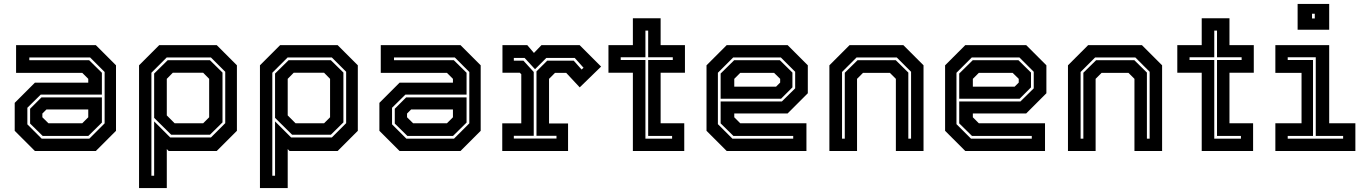

<svg xmlns="http://www.w3.org/2000/svg" viewBox="-20 -770 6954 979"><path d="M158 0 55 -103V-245.5L158 -348.5H430V-368L399.5 -398.5H62V-540H468.5L571.5 -437V-103L468.5 0ZM197.5 -77 133.5 -140V-215.5L191.5 -273.5H499.5V-145L430.5 -77ZM192.5 -63H435.5L513.5 -141V-403L439.5 -477H129.5V-463H434.5L499.5 -399V-287.5H187.5L119.5 -220.5V-136ZM227 -141.5H399.5L430 -172V-212H217L196 -191V-172Z M689 189V-437L792 -540H1085L1188 -437V-103L1085 0H840L830.5 -10V189ZM752 126H766V-151L848 -69H1055.5L1128.5 -142V-404L1055.5 -477H830L752 -399ZM870.5 -141.5H1016L1046.5 -172V-368L1016 -399H861L830.5 -368V-181.5ZM853 -83 766 -169V-395L835 -463H1050.5L1114.5 -400V-146L1050.5 -83Z M1305.5 189V-437L1408.5 -540H1701.5L1804.5 -437V-103L1701.5 0H1456.5L1447 -10V189ZM1368.5 126H1382.5V-151L1464.5 -69H1672L1745 -142V-404L1672 -477H1446.5L1368.5 -399ZM1487 -141.5H1632.5L1663 -172V-368L1632.5 -399H1477.5L1447 -368V-181.5ZM1469.5 -83 1382.5 -169V-395L1451.5 -463H1667L1731 -400V-146L1667 -83Z M2017.5 0 1914.5 -103V-245.5L2017.5 -348.5H2289.5V-368L2259 -398.5H1921.5V-540H2328L2431 -437V-103L2328 0ZM2057 -77 1993 -140V-215.5L2051 -273.5H2359V-145L2290 -77ZM2052 -63H2295L2373 -141V-403L2299 -477H1989V-463H2294L2359 -399V-287.5H2047L1979 -220.5V-136ZM2086.5 -141.5H2259L2289.5 -172V-212H2076.5L2055.5 -191V-172Z M2541 0V-141H2638V-391.5L2630.5 -399H2542V-540H2668.5L2702.5 -500L2741 -540H2935.5L3045 -430.5L2936 -324.5L2867 -398.5H2810L2779.5 -368V-140.5H2876.5V0ZM2600 -63.5H2817.5V-77.5H2715.5V-406L2770 -460.5H2905.5L2945.5 -415.5L2955.5 -424.5L2910.5 -474.5H2765.5L2708 -417L2655 -474.5H2600V-460.5H2649L2701.5 -403V-77.5H2600Z M3207 0V-399H3082.5V-540H3207V-677H3348.5V-540H3472.5V-399H3348.5V-141.5H3469V0ZM3271 -63H3407V-77H3285V-464H3410.5V-478H3285V-614H3271V-478H3145V-464H3271Z M3996 -540 4099 -437V-294.5L3996 -191.5H3724V-172L3754.5 -141.5H4092V0H3685.5L3582.5 -103V-437L3685.5 -540ZM3956.5 -463 4020.5 -400V-324.5L3962.5 -266.5H3654.5V-395L3723.5 -463ZM3961.5 -477H3718.5L3640.5 -399V-137L3714.5 -63H4024.5V-77H3719.5L3654.5 -141V-252.5H3966.5L4034.5 -319.5V-404ZM3927 -398.5H3754.5L3724 -368V-328H3937L3958 -349V-368Z M4209 0V-437L4312 -540H4586L4689 -437V0H4548V-368L4517.5 -398.5H4380.5L4350 -368V0ZM4273.5 -63H4287.5V-399L4352.5 -463H4547.5L4611.5 -400V-63H4625.5V-404L4552.5 -477H4347.5L4273.5 -403Z M5212.5 -540 5315.5 -437V-294.5L5212.5 -191.5H4940.5V-172L4971 -141.5H5308.5V0H4902L4799 -103V-437L4902 -540ZM5173 -463 5237 -400V-324.5L5179 -266.5H4871V-395L4940 -463ZM5178 -477H4935L4857 -399V-137L4931 -63H5241V-77H4936L4871 -141V-252.5H5183L5251 -319.5V-404ZM5143.5 -398.5H4971L4940.5 -368V-328H5153.5L5174.5 -349V-368Z M5425.5 0V-437L5528.5 -540H5802.5L5905.5 -437V0H5764.5V-368L5734 -398.5H5597L5566.5 -368V0ZM5490 -63H5504V-399L5569 -463H5764L5828 -400V-63H5842V-404L5769 -477H5564L5490 -403Z M6107.5 0V-399H5983V-540H6107.5V-677H6249V-540H6373V-399H6249V-141.5H6369.5V0ZM6171.5 -63H6307.5V-77H6185.5V-464H6311V-478H6185.5V-614H6171.5V-478H6045.5V-464H6171.5Z M6596.5 -618.5V-750H6757.5V-618.5ZM6670 -676H6684V-700H6670ZM6483 0V-141.5H6616.5V-398.5H6483V-540H6757.5V-141.5H6891V0ZM6546 -63H6828.5V-77H6689V-478H6546V-464H6675V-77H6546Z"/></svg>

Font: Tourney
Style: Bold
Weight: 700
Designer: Tyler Finck
Foundry: Etcetera Type Co
Version: Version 1.015